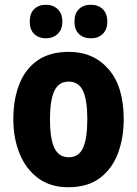

<svg xmlns="http://www.w3.org/2000/svg" viewBox="-20 -777 577 807"><path d="M500 -276Q500 -197 475.5 -132Q451 -67 399.5 -28.5Q348 10 267 10Q192 10 140.5 -28Q89 -66 62.5 -131Q36 -196 36 -276Q36 -360 61.5 -424Q87 -488 138.5 -523.5Q190 -559 270 -559Q373 -559 436.5 -486Q500 -413 500 -276ZM190 -275Q190 -195 208.5 -155.5Q227 -116 269 -116Q311 -116 329 -155.5Q347 -195 347 -276Q347 -356 329 -395Q311 -434 268 -434Q227 -434 208.5 -395Q190 -356 190 -275ZM105 -686Q105 -721 124 -739Q143 -757 173 -757Q203 -757 222.5 -738.5Q242 -720 242 -686Q242 -653 222.5 -634.5Q203 -616 173 -616Q143 -616 124 -634Q105 -652 105 -686ZM293 -686Q293 -721 312 -739Q331 -757 362 -757Q393 -757 412 -738.5Q431 -720 431 -686Q431 -653 412 -634.5Q393 -616 362 -616Q331 -616 312 -634Q293 -652 293 -686Z"/></svg>

Font: Noto Sans Sinhala Condensed ExtraBold
Style: Regular
Weight: 800
Width: 3
Designer: Jelle Bosma - Monotype Design Team
Foundry: Monotype Imaging Inc.
Version: Version 2.006; ttfautohint (v1.8.4.7-5d5b)